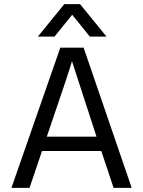

<svg xmlns="http://www.w3.org/2000/svg" viewBox="-20 -903 688 923"><path d="M242 -727H162L289 -883H365L492 -727H412L327 -832ZM122 0H35L270 -674H382L613 0H526L467 -177H182ZM326 -609Q312 -558 205 -246H444Z"/></svg>

Font: Hind Jalandhar
Style: Regular
Weight: 400
Designer: Namrata Goyal
Foundry: Indian Type Foundry
Version: Version 0.702;PS 1.0;hotconv 1.0.81;makeotf.lib2.5.63406